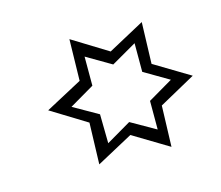

<svg xmlns="http://www.w3.org/2000/svg" viewBox="-55 -757 487 424"><g transform="rotate(-15 188.0 -545.0)"><path d="M270.5 -446.3V-511.7L327.1 -544.9L270.5 -578.1V-643.6L212.9 -610.4L156.2 -643.6V-577.1L99.6 -543.9L156.2 -511.7L157.2 -445.3L213.9 -478.5ZM290 -401.4 209 -450.2 126 -405.3 128.9 -500 47.9 -549.8 131.8 -594.7 133.8 -689.5 214.8 -639.6 297.9 -684.6 294.9 -589.8 376 -541 293 -495.1Z"/></g></svg>

Font: Dehalvi Khush Khat
Style: Regular
Weight: 400
Version: Version 002.500